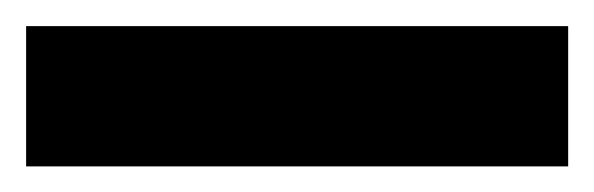

<svg xmlns="http://www.w3.org/2000/svg" viewBox="-20 -708 455 147"><path d="M0 -688H415V-580.6H0Z"/></svg>

Font: DavidDev Light
Style: Regular
Weight: 300
Designer: David.dev
Foundry: David.dev
Version: Version 1.001;FEAKit 1.0